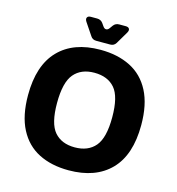

<svg xmlns="http://www.w3.org/2000/svg" viewBox="-123 -948 982 1067"><g transform="rotate(15 368.5 -415.0)"><path d="M368 13Q269 13 196 -24Q123 -61 83 -138Q43 -215 43 -333Q43 -504 128 -592Q213 -680 368 -680Q467 -680 540.5 -643Q614 -606 654 -529Q694 -452 694 -334Q694 -162 608.5 -74.5Q523 13 368 13ZM368 -119Q445 -119 486 -167.5Q527 -216 527 -334Q527 -453 486 -500.5Q445 -548 368 -548Q292 -548 251 -499.5Q210 -451 210 -332Q210 -214 251 -166.5Q292 -119 368 -119ZM331 -722Q309 -722 298 -740L251 -810Q242 -824 247 -833.5Q252 -843 268 -843H304Q325 -843 337 -827L349 -810Q357 -798 367 -798Q377 -798 385 -809L398 -827Q410 -843 431 -843H468Q484 -843 489 -834Q494 -825 486 -811L444 -740Q433 -722 411 -722Z"/></g></svg>

Font: Pitagon Sans
Style: Bold
Weight: 700
Designer: Travis Tran
Foundry: Pitagon
Version: Version 1.001; ttfautohint (v1.8.4.7-5d5b);gftools[0.9.26]